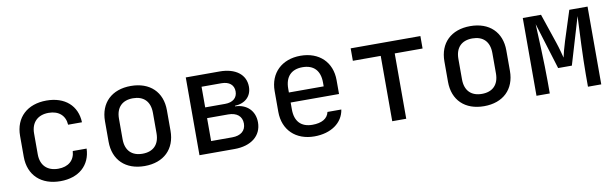

<svg xmlns="http://www.w3.org/2000/svg" viewBox="-41 -944 4282 1337"><g transform="rotate(-10 2100.0 -275.0)"><path d="M304 10C434 10 518 -64 522 -182H424C420 -116 375 -78 304 -78C228 -78 180 -122 180 -202V-349C180 -428 228 -473 304 -473C375 -473 420 -434 424 -368H522C518 -486 434 -560 304 -560C169 -560 81 -480 81 -349V-202C81 -70 169 10 304 10Z M900 8C1035 8 1119 -73 1119 -203V-348C1119 -477 1035 -558 900 -558C765 -558 681 -477 681 -347V-203C681 -73 765 8 900 8ZM900 -79C825 -79 780 -122 780 -203V-347C780 -428 825 -471 900 -471C975 -471 1020 -428 1020 -347V-203C1020 -122 975 -79 900 -79Z M1536 0C1654 0 1729 -60 1729 -155C1729 -236 1674 -290 1591 -292V-296C1664 -299 1710 -343 1710 -410C1710 -496 1640 -550 1527 -550H1288V0ZM1385 -467H1526C1580 -467 1613 -440 1613 -394C1613 -348 1580 -321 1526 -321H1385ZM1385 -245H1534C1595 -245 1631 -215 1631 -164C1631 -113 1595 -83 1534 -83H1385Z M2319 -349C2319 -476 2233 -560 2100 -560C1968 -560 1881 -476 1881 -349V-202C1881 -74 1968 10 2100 10C2217 10 2302 -49 2316 -142H2218C2208 -96 2166 -72 2100 -72C2021 -72 1977 -117 1977 -202V-251H2319ZM1977 -349C1977 -433 2021 -479 2100 -479C2180 -479 2223 -433 2223 -349V-322H1977Z M2750 0V-462H2947V-550H2454V-462H2651V0Z M3300 8C3435 8 3519 -73 3519 -203V-348C3519 -477 3435 -558 3300 -558C3165 -558 3081 -477 3081 -347V-203C3081 -73 3165 8 3300 8ZM3300 -79C3225 -79 3180 -122 3180 -203V-347C3180 -428 3225 -471 3300 -471C3375 -471 3420 -428 3420 -347V-203C3420 -122 3375 -79 3300 -79Z M3765 0V-87C3765 -213 3756 -403 3752 -492L3853 -164H3950L4049 -497C4044 -400 4035 -202 4035 -87V0H4129V-550H4000L3933 -341C3919 -296 3907 -251 3903 -229C3897 -251 3886 -296 3871 -340L3800 -550H3671V0Z"/></g></svg>

Font: Tekne LDO Medium
Style: Regular
Weight: 500
Monospace: yes
Designer: Alessio Laiso, Mario Rullo, Paolo Rosset
Foundry: Alessio Laiso
Version: Version 1.000;hotconv 1.0.109;makeotfexe 2.5.65596